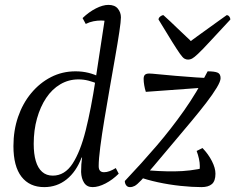

<svg xmlns="http://www.w3.org/2000/svg" viewBox="-20 -754 963 786"><path d="M161 12Q101 12 68 -30.5Q35 -73 35 -156Q35 -220 54 -275.5Q73 -331 108 -373Q143 -415 189 -438.5Q235 -462 289 -462Q317 -462 341.5 -456Q366 -450 388 -439L383 -410Q361 -419 341.5 -424Q322 -429 301 -429Q261 -429 227 -409Q193 -389 169 -353Q145 -317 131.5 -269Q118 -221 118 -165Q118 -124 126.5 -95Q135 -66 152.5 -50.5Q170 -35 196 -35Q245 -35 277 -84Q309 -133 331 -221Q353 -309 371 -427Q389 -545 410 -683L427 -663Q420 -667 411.5 -668.5Q403 -670 393 -670Q379 -670 363 -667Q347 -664 331 -656L318 -680Q344 -705 372.5 -719.5Q401 -734 424 -734Q450 -734 462.5 -718.5Q475 -703 475 -683Q475 -667 468.5 -623.5Q462 -580 451.5 -520.5Q441 -461 429.5 -395Q418 -329 407.5 -266Q397 -203 390.5 -152.5Q384 -102 384 -74Q384 -61 389.5 -55Q395 -49 406 -49Q417 -49 429 -53.5Q441 -58 454 -66L466 -43Q441 -18 412 -3Q383 12 359 12Q336 12 324.5 -5.5Q313 -23 312 -50Q312 -67 313 -81Q314 -95 316 -109H314Q292 -51 252.5 -19.5Q213 12 161 12ZM512 12Q502 12 496.5 4.5Q491 -3 491 -13Q561 -87 621 -157Q681 -227 733.5 -301.5Q786 -376 830 -462Q857 -462 870 -457Q883 -452 883 -434Q883 -421 867 -394.5Q851 -368 824.5 -333.5Q798 -299 765.5 -260Q733 -221 700 -182Q643 -114 609.5 -74.5Q576 -35 558.5 -16.5Q541 2 531.5 7Q522 12 512 12ZM805 12Q767 12 719.5 7Q672 2 626 -8Q580 -18 545 -31L564 -59Q628 -52 694 -52.5Q760 -53 821 -68L793 -41Q795 -46 796.5 -54.5Q798 -63 798 -74Q798 -88 794.5 -104Q791 -120 785 -136L809 -148Q833 -123 847.5 -94.5Q862 -66 862 -43Q862 -13 847.5 -0.5Q833 12 805 12ZM577 -378Q573 -390 570.5 -404.5Q568 -419 568 -431Q568 -443 573.5 -448Q579 -453 591 -453Q599 -453 628.5 -450Q658 -447 699.5 -443.5Q741 -440 784 -437Q827 -434 861 -434L852 -398ZM750 -510Q742 -510 735 -514Q728 -518 717 -533.5Q706 -549 685 -582.5Q664 -616 629 -674Q629 -681 636 -686.5Q643 -692 649 -692Q680 -664 704 -640.5Q728 -617 743.5 -603Q759 -589 761 -586Q770 -593 789 -606.5Q808 -620 830 -636Q852 -652 873 -667Q894 -682 908 -692Q914 -692 918.5 -686.5Q923 -681 923 -674Q869 -616 838 -582.5Q807 -549 790.5 -533.5Q774 -518 766 -514Q758 -510 750 -510Z"/></svg>

Font: Petrona
Style: Italic
Weight: 400
Italic angle: -9°
Designer: Ringo R. Seeber
Foundry: Ringo R. Seeber
Version: Version 2.001; ttfautohint (v1.8.3)